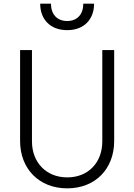

<svg xmlns="http://www.w3.org/2000/svg" viewBox="-20 -1019 735 1051"><path d="M348 -854C441 -854 495 -914 495 -999H436C436 -942 404 -904 348 -904C291 -904 259 -942 259 -999H200C200 -914 254 -854 348 -854ZM348 12C502 12 605 -95 605 -247V-745H540V-245C540 -129 463 -48 348 -48C234 -48 155 -129 155 -245V-745H90V-247C90 -95 194 12 348 12Z"/></svg>

Font: Plus Jakarta Sans Light
Style: Regular
Weight: 300
Designer: Gumpita Rahayu
Foundry: Tokotype
Version: Version 2.071;gftools[0.9.30]